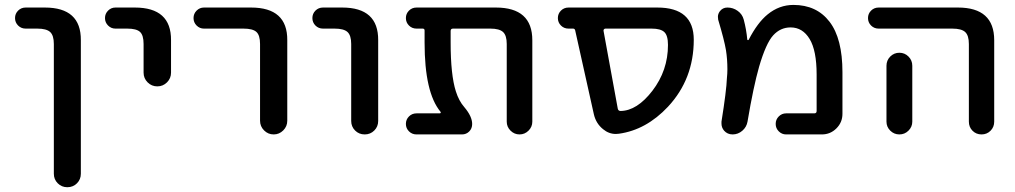

<svg xmlns="http://www.w3.org/2000/svg" viewBox="-20 -576 4185 792"><path d="M85.9 -458Q67.4 -458 54.7 -470.7Q42 -483.4 42 -501.5Q42 -519.5 54.7 -532.2Q67.4 -544.9 85.9 -544.9H165Q314.5 -544.9 313.5 -410.2V140.6Q313.5 164.1 297.4 180.2Q281.2 196.3 257.8 196.3Q234.4 196.3 218.3 180.2Q202.1 164.1 202.1 140.6V-394.5Q202.1 -429.7 187 -443.8Q171.9 -458 133.8 -458Z M456.1 -458Q438.5 -458 425.8 -470.7Q413.1 -483.4 413.1 -501.5Q413.1 -519.5 425.8 -532.2Q438.5 -544.9 456.1 -544.9H536.1Q686.5 -544.9 685.5 -410.2V-276.4Q685.5 -252.9 668.9 -236.3Q652.3 -219.7 628.9 -219.7Q605.5 -219.7 588.9 -236.3Q572.3 -252.9 572.3 -276.4V-394.5Q572.3 -430.7 557.6 -444.3Q543 -458 504.9 -458Z M821.3 -458Q803.7 -458 791 -470.7Q778.3 -483.4 778.3 -501.5Q778.3 -519.5 791 -532.2Q803.7 -544.9 821.3 -544.9H1015.6Q1166 -544.9 1165 -410.2V-78.1Q1165 -54.7 1148.4 -38.1Q1131.8 -21.5 1108.9 -21.5Q1085.9 -21.5 1069.3 -38.1Q1052.7 -54.7 1052.7 -78.1V-394.5Q1052.7 -430.7 1037.6 -444.3Q1022.5 -458 984.4 -458Z M1312.5 -458Q1293.9 -458 1281.2 -470.7Q1268.6 -483.4 1268.6 -501.5Q1268.6 -519.5 1281.2 -532.2Q1293.9 -544.9 1312.5 -544.9H1391.6Q1541 -544.9 1540 -410.2V-77.1Q1540 -53.7 1523.9 -37.6Q1507.8 -21.5 1484.4 -21.5Q1460.9 -21.5 1444.8 -37.6Q1428.7 -53.7 1428.7 -77.1V-394.5Q1428.7 -429.7 1413.6 -443.8Q1398.4 -458 1360.4 -458Z M1848.6 -458Q1838.9 -458 1838.9 -448.2V-400.4Q1838.9 -266.6 1860.4 -199.2Q1873 -159.2 1895.5 -133.8Q1927.7 -95.7 1927.7 -64.5Q1927.7 -45.9 1915.5 -33.7Q1903.3 -21.5 1885.7 -21.5H1698.2Q1679.7 -21.5 1667 -34.2Q1654.3 -46.9 1654.3 -64.9Q1654.3 -83 1667 -95.7Q1679.7 -108.4 1698.2 -108.4H1793.9Q1796.9 -108.4 1797.9 -110.8Q1798.8 -113.3 1796.9 -115.2Q1731.4 -194.3 1731.4 -400.4V-450.2Q1731.4 -458 1723.6 -458H1698.2Q1679.7 -458 1667 -470.7Q1654.3 -483.4 1654.3 -501.5Q1654.3 -519.5 1667 -532.2Q1679.7 -544.9 1698.2 -544.9H2025.4Q2175.8 -544.9 2175.8 -410.2V-74.2Q2175.8 -52.7 2160.2 -37.1Q2144.5 -21.5 2123 -21.5Q2101.6 -21.5 2085.9 -37.1Q2070.3 -52.7 2070.3 -74.2V-394.5Q2070.3 -429.7 2055.2 -443.8Q2040 -458 2002.9 -458Z M2477.5 -458Q2473.6 -458 2471.2 -455.1Q2468.8 -452.1 2469.7 -448.2L2528.3 -127.9Q2530.3 -118.2 2540 -118.2Q2607.4 -119.1 2670.9 -201.2Q2735.4 -285.2 2735.4 -390.6Q2735.4 -429.7 2720.2 -443.8Q2705.1 -458 2668 -458ZM2352.5 -451.2Q2350.6 -458 2343.8 -458H2325.2Q2306.6 -458 2293.9 -470.7Q2281.2 -483.4 2281.2 -501.5Q2281.2 -519.5 2293.9 -532.2Q2306.6 -544.9 2325.2 -544.9H2691.4Q2841.8 -544.9 2841.8 -412.1Q2841.8 -250 2735.4 -135.7Q2645.5 -40 2533.2 -24.4Q2526.4 -23.4 2520.5 -23.4Q2491.2 -23.4 2467.8 -43Q2438.5 -66.4 2429.7 -104.5Z M3062.5 -413.1Q3062.5 -411.1 3064.9 -410.6Q3067.4 -410.2 3068.4 -412.1Q3104.5 -482.4 3146.5 -516.6Q3194.3 -555.7 3252.9 -555.7Q3348.6 -555.7 3401.9 -486.3Q3455.1 -417 3455.1 -278.3V-106.4Q3455.1 -71.3 3430.2 -46.4Q3405.3 -21.5 3370.1 -21.5H3222.7Q3205.1 -21.5 3192.4 -34.2Q3179.7 -46.9 3179.7 -64.9Q3179.7 -83 3192.4 -95.7Q3205.1 -108.4 3222.7 -108.4H3338.9Q3348.6 -108.4 3348.6 -118.2V-268.6Q3348.6 -367.2 3319.8 -415Q3291 -462.9 3241.2 -462.9Q3199.2 -462.9 3169.4 -430.2Q3139.6 -397.5 3111.3 -300.8Q3087.9 -218.8 3063.5 -74.2Q3059.6 -51.8 3042 -36.6Q3024.4 -21.5 3002 -21.5Q2980.5 -21.5 2966.8 -37.1Q2956.1 -49.8 2956.1 -66.4Q2956.1 -70.3 2956.1 -74.2Q2976.6 -202.1 2978.5 -253.9Q2980.5 -272.5 2980.5 -290Q2980.5 -332 2974.6 -369.1Q2967.8 -410.2 2942.4 -495.1Q2941.4 -501 2941.4 -506.8Q2941.4 -518.6 2949.2 -529.3Q2960.9 -544.9 2980.5 -544.9Q3003.9 -544.9 3022.9 -531.2Q3042 -517.6 3047.9 -495.1Q3058.6 -455.1 3062.5 -413.1Z M3604.5 -458Q3585.9 -458 3573.2 -470.7Q3560.5 -483.4 3560.5 -501.5Q3560.5 -519.5 3573.2 -532.2Q3585.9 -544.9 3604.5 -544.9H3931.6Q4081.1 -544.9 4081.1 -410.2V-74.2Q4081.1 -51.8 4065.9 -36.6Q4050.8 -21.5 4028.8 -21.5Q4006.8 -21.5 3991.7 -36.6Q3976.6 -51.8 3976.6 -74.2V-394.5Q3976.6 -429.7 3961.4 -443.8Q3946.3 -458 3908.2 -458ZM3743.2 -304.7V-124V-74.2Q3743.2 -52.7 3727.5 -37.1Q3711.9 -21.5 3689.9 -21.5Q3668 -21.5 3652.3 -37.1Q3636.7 -52.7 3636.7 -74.2V-124V-304.7Q3636.7 -327.1 3652.3 -342.8Q3668 -358.4 3689.9 -358.4Q3711.9 -358.4 3727.5 -342.8Q3743.2 -327.1 3743.2 -304.7Z"/></svg>

Font: Gen Jyuu GothicX Medium
Style: Regular
Weight: 500
Designer: Ryoko NISHIZUKA (kana &amp; ideographs); Paul D. Hunt (Latin, Greek &amp; Cyrillic); Wenlong ZHANG (bopomofo); Sandoll C
Version: Version 1.058.20140828